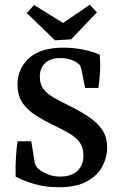

<svg xmlns="http://www.w3.org/2000/svg" viewBox="-20 -781 511 810"><path d="M432 -158Q432 -117 411.5 -78.5Q391 -40 346 -15.5Q301 9 229 9Q171 9 124 -5Q77 -19 46 -36Q45 -74 47 -112.5Q49 -151 54 -185H112L126 -97Q127 -90 130.5 -83.5Q134 -77 140 -70Q154 -58 178.5 -47Q203 -36 234 -36Q281 -36 306.5 -60Q332 -84 332 -125Q332 -159 316 -180.5Q300 -202 271.5 -218.5Q243 -235 206 -253Q170 -270 135 -291.5Q100 -313 77 -344Q54 -375 54 -425Q54 -491 102.5 -535.5Q151 -580 247 -580Q288 -580 329.5 -572Q371 -564 401 -550Q404 -514 402 -478.5Q400 -443 395 -410H339L324 -486Q322 -495 319 -502Q316 -509 308 -514Q298 -523 278 -529.5Q258 -536 235 -536Q193 -536 170.5 -515Q148 -494 148 -457Q148 -425 163.5 -405Q179 -385 208 -368.5Q237 -352 278 -332Q318 -312 353 -289Q388 -266 410 -235Q432 -204 432 -158ZM389 -729 280 -615 212 -611 93 -726 124 -760 246 -684 359 -761Z"/></svg>

Font: Yrsa Medium
Style: Regular
Weight: 500
Designer: Anna Giedrys (Yrsa+Rasa design), David Brezina (Yrsa art-direction, Rasa art-direction, design)
Foundry: Rosetta Type Foundry
Version: Version 2.004